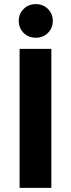

<svg xmlns="http://www.w3.org/2000/svg" viewBox="-20 -911 344 931"><path d="M229 0H75V-674H229ZM236 -810Q236 -775 212.5 -751.5Q189 -728 154 -728Q118 -728 94.5 -751.5Q71 -775 71 -810Q71 -844 94.5 -867.5Q118 -891 154 -891Q189 -891 212.5 -867.5Q236 -844 236 -810Z"/></svg>

Font: Hind Guntur
Style: Bold
Weight: 700
Designer: Manushi Parikh, Hitesh Malaviya
Foundry: Indian Type Foundry
Version: Version 1.002;PS 1.0;hotconv 1.0.86;makeotf.lib2.5.63406; tt